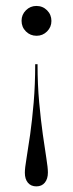

<svg xmlns="http://www.w3.org/2000/svg" viewBox="-20 -447 250 659"><path d="M104.8 192.7Q86.3 192.7 75.8 180.2Q65.3 167.7 65.3 146Q65.3 129.8 71 96.4Q76.6 62.9 83.5 14.5Q90.3 -33.9 95.6 -95.2Q100.8 -156.5 100.8 -226.6H108.9Q108.9 -156.5 114.5 -95.2Q120.2 -33.9 127 14.5Q133.9 62.9 139.1 96Q144.4 129 144.4 145.2Q144.4 166.9 133.9 179.8Q123.4 192.7 104.8 192.7ZM105.6 -324.2Q83.9 -324.2 69 -339.1Q54 -354 54 -375.8Q54 -396.8 69 -411.7Q83.9 -426.6 104.8 -426.6Q126.6 -426.6 141.5 -411.7Q156.5 -396.8 156.5 -375Q156.5 -354 141.5 -339.1Q126.6 -324.2 105.6 -324.2Z"/></svg>

Font: Playfair 144pt SemiCondensed Light
Style: Regular
Weight: 300
Width: 4
Designer: Claus Eggers Sørensen
Foundry: Claus Eggers Sørensen
Version: Version 2.203